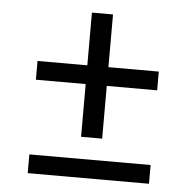

<svg xmlns="http://www.w3.org/2000/svg" viewBox="-45 -608 650 653"><g transform="rotate(5 280.0 -281.5)"><path d="M243 -563H315V-139H243ZM487 -383V-319H73V-383ZM487 -64V0H73V-64Z"/></g></svg>

Font: Roboto Serif 28pt
Style: Regular
Weight: 400
Designer: Greg Gazdowicz
Foundry: Commercial Type
Version: Version 1.008